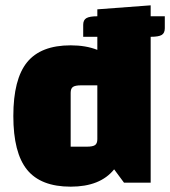

<svg xmlns="http://www.w3.org/2000/svg" viewBox="-20 -685 638 720"><path d="M598 -624V-579Q598 -561 586.5 -554Q575 -547 545 -547V0H445L408 -50Q356 15 245 15Q133 15 81.5 -48.5Q30 -112 30 -250Q30 -388 81.5 -451.5Q133 -515 245 -515Q302 -515 345 -498V-547H292V-592Q292 -610 304 -617Q316 -624 345 -624V-650L545 -665V-624ZM345 -163V-365H284Q262 -365 253.5 -359Q245 -353 245 -337V-135H306Q328 -135 336.5 -141Q345 -147 345 -163Z"/></svg>

Font: Changa ExtraBold
Style: Regular
Weight: 800
Designer: Eduardo Rodriguez Tunni
Foundry: Eduardo Rodriguez Tunni
Version: Version 2.002; ttfautohint (v1.5) -l 8 -r 50 -G 220 -x 14 -H